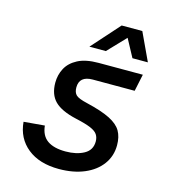

<svg xmlns="http://www.w3.org/2000/svg" viewBox="-111 -824 822 926"><g transform="rotate(15 300.0 -361.5)"><path d="M268 12Q170 12 111 -35.5Q52 -83 45 -164L149 -173Q154 -123 186.5 -100.5Q219 -78 277 -78Q332 -78 369 -98.5Q406 -119 406 -162Q406 -182 396.5 -196.5Q387 -211 361 -222Q335 -233 285 -244Q210 -261 177 -294Q144 -327 144 -386Q144 -425 161.5 -458Q179 -491 218 -511.5Q257 -532 321 -532H542L524 -447H315Q248 -447 248 -390Q248 -365 261 -352.5Q274 -340 318 -330Q394 -312 435.5 -291Q477 -270 493.5 -241.5Q510 -213 510 -171Q510 -117 479.5 -75.5Q449 -34 394.5 -11Q340 12 268 12ZM258 -596 382 -735H485L550 -596H473L425 -685L340 -596Z"/></g></svg>

Font: Geist Mono Medium
Style: Italic
Weight: 500
Italic angle: -12°
Monospace: yes
Designer: Basement.studio, Andrés Briganti, Mateo Zaragoza
Foundry: Basement.studio, Vercel, Andrés Briganti, Guido Ferreyra, Mateo Zaragoza
Version: Version 1.500; ttfautohint (v1.8.4.7-5d5b)